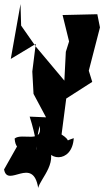

<svg xmlns="http://www.w3.org/2000/svg" viewBox="-44 -634 533 945"><path d="M42 83 -24 200C-7 294 118 130 144 291C154 244 256 156 180 68C176 160 311 175 319 46C197 86 354 88 259 28L282 -149L410 -231L393 -286L448 -499L435 -564L264 -560L296 -430L280 -379L266 -103L288 -219L132 -405L60 -508L57 -614L9 -344L132 -418L115 -282L121 -172L248 66L241 -54L102 -60C167 143 111 155 151 -15C169 75 63 18 28 48C32 92 42 83 91 159Z"/></svg>

Font: Asimov Silicon
Style: Regular
Weight: 400
Designer: Google
Version: Version 2.000980; 2014